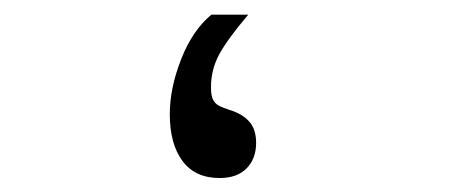

<svg xmlns="http://www.w3.org/2000/svg" viewBox="-20 -252 640 268"><path d="M217 -92.5Q217 -129 232.8 -169.2Q248.5 -209.5 275 -231.5H326.5Q298 -198 286.2 -176.5Q274.5 -155 274.5 -130Q274.5 -119 277.2 -113.2Q280 -107.5 285 -104.8Q290 -102 300.5 -98.5Q318.5 -93 328 -82.2Q337.5 -71.5 337.5 -52.5Q337.5 -30.5 324.2 -17Q311 -3.5 286.5 -3.5Q252.5 -3.5 234.8 -27.2Q217 -51 217 -92.5Z"/></svg>

Font: JuliaMono
Style: Regular
Weight: 400
Monospace: yes
Designer: cormullion
Foundry: corm
Version: Version 0.055; ttfautohint (v1.8.4)